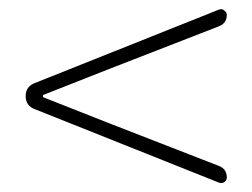

<svg xmlns="http://www.w3.org/2000/svg" viewBox="-20 -579 561 427"><path d="M484.4 -184.6Q484.4 -177.7 478.5 -173.8Q475.6 -171.9 471.7 -171.9Q469.7 -171.9 466.8 -172.9L55.7 -336.9Q37.1 -344.7 37.1 -365.2Q37.1 -385.7 55.7 -393.6L466.8 -557.6Q469.7 -558.6 471.7 -558.6Q475.6 -558.6 478.5 -555.7Q484.4 -551.8 484.4 -545.9Q484.4 -527.3 466.8 -520.5L220.7 -424.8L77.1 -368.2Q75.2 -367.2 75.2 -365.2Q75.2 -363.3 77.1 -362.3L220.7 -305.7L466.8 -210Q484.4 -203.1 484.4 -184.6Z"/></svg>

Font: Gen Jyuu Gothic ExtraLight
Style: Regular
Weight: 100
Designer: [Source Han Sans]
Ryoko NISHIZUKA  (kana & ideographs); Paul D. Hunt (Latin, Greek & Cyrillic); Wenlong ZHANG  (bopomofo
Version: Version 1.002.20150607